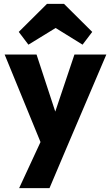

<svg xmlns="http://www.w3.org/2000/svg" viewBox="-20 -768 574 993"><path d="M204 2 4 -486H169L296 -99H235L365 -486H530L322 2ZM79 205 225 -110 322 2 236 205ZM127 -537 77 -603 223 -748H311L457 -603L407 -537L210 -659H326Z"/></svg>

Font: Outfit Thin
Style: Bold
Weight: 700
Version: Version 1.100;gftools[0.9.27]